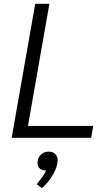

<svg xmlns="http://www.w3.org/2000/svg" viewBox="-20 -720 577 1003"><path d="M164 -700H238L126 -62H467L456 0H41ZM281 117Q281 149 258 190Q235 231 199 263L172 242Q193 216 203.5 201.5Q214 187 221 170H215Q198 170 187 159.5Q176 149 176 132Q176 106 192.5 89Q209 72 235 72Q256 72 268.5 84.5Q281 97 281 117Z"/></svg>

Font: Sarabun Light
Style: Italic
Weight: 300
Italic angle: -10°
Designer: Suppakit Chalermlarp | Katatrad Co.,Ltd.
Foundry: Cadson Demak Co.,Ltd.
Version: Version 1.000; ttfautohint (v1.6)